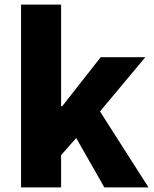

<svg xmlns="http://www.w3.org/2000/svg" viewBox="-20 -819 674 839"><path d="M72 0H247V-141L313 -216L436 0H629L417 -332L615 -569H420L252 -355H247V-799H72Z"/></svg>

Font: Noto Sans HK Black
Style: Regular
Weight: 900
Designer: Ryoko NISHIZUKA 西塚涼子 (kana, bopomofo & ideographs); Paul D. Hunt (Latin, Greek & Cyrillic); Sandoll Communications 산돌커뮤니
Foundry: Adobe
Version: Version 2.004;hotconv 1.0.118;makeotfexe 2.5.65603